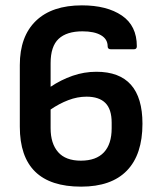

<svg xmlns="http://www.w3.org/2000/svg" viewBox="-20 -686 599 717"><path d="M283 11Q54 11 54 -213V-443Q54 -550 114 -608Q174 -666 286 -666Q379 -666 435 -628Q491 -590 491 -513Q491 -502 480 -502H394Q382 -502 382 -513Q382 -540 357 -554.5Q332 -569 288 -569Q229 -569 199 -541Q169 -513 169 -450V-362Q208 -388 251 -403Q294 -418 340 -418Q512 -418 512 -224Q512 -109 454 -49Q396 11 283 11ZM169 -207Q169 -150 197 -118Q225 -86 282 -86Q339 -86 368 -117Q397 -148 397 -207V-228Q397 -278 373.5 -301.5Q350 -325 303 -325Q269 -325 235 -312Q201 -299 169 -277Z"/></svg>

Font: Sofia Sans Semi Condensed
Style: Bold
Weight: 700
Designer: Botio Nikoltchev, Ani Petrova
Foundry: lettersoup
Version: Version 4.100; ttfautohint (v1.8.4.7-5d5b)